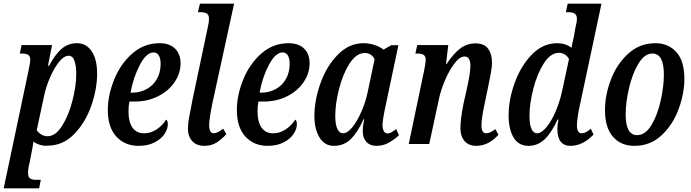

<svg xmlns="http://www.w3.org/2000/svg" viewBox="-38 -780 3745 1040"><path d="M116 -395Q126 -442 126 -454Q126 -475 115 -482.5Q104 -490 82 -490H69L79 -536H244L222 -424H228Q259 -483 294.5 -514.5Q330 -546 379 -546Q429 -546 458.5 -502.5Q488 -459 488 -381Q488 -298 456.5 -207.5Q425 -117 364.5 -54.5Q304 8 222 9Q201 11 180 5Q159 -1 143 -13Q142 -9 140.5 4.5Q139 18 135 35L123 98Q114 131 114 157Q114 179 125 186.5Q136 194 159 194H183L174 240H-18ZM375 -379Q375 -422 365.5 -450Q356 -478 334 -478Q308 -478 280.5 -443Q253 -408 231.5 -357Q210 -306 201 -261L161 -75Q169 -62 185 -52Q201 -42 219 -42Q263 -42 298.5 -98.5Q334 -155 354.5 -235Q375 -315 375 -379Z M546 -184Q546 -263 580 -348Q614 -433 678 -489.5Q742 -546 826 -546Q880 -546 910 -517Q940 -488 940 -437Q940 -383 907.5 -335Q875 -287 818 -258.5Q761 -230 693 -230H663Q658 -207 658 -177Q658 -120 679.5 -89Q701 -58 742 -58Q779 -58 811 -79.5Q843 -101 862 -132Q871 -126 871 -107Q871 -81 853 -54Q835 -27 799 -8.5Q763 10 712 10Q639 10 592.5 -40Q546 -90 546 -184ZM678 -278Q721 -278 756.5 -297.5Q792 -317 812 -352.5Q832 -388 832 -434Q832 -464 822 -480Q812 -496 794 -496Q755 -496 719.5 -428.5Q684 -361 669 -278Z M980 -83Q980 -108 986 -142Q992 -176 1006 -246L1086 -625Q1094 -657 1094 -679Q1094 -699 1082.5 -706.5Q1071 -714 1049 -714H1034L1045 -760H1230L1111 -214Q1095 -132 1095 -102Q1095 -58 1120 -58Q1139 -58 1171 -83L1188 -53Q1162 -25 1134.5 -7.5Q1107 10 1069 10Q1026 10 1003 -16Q980 -42 980 -83Z M1245 -184Q1245 -263 1279 -348Q1313 -433 1377 -489.5Q1441 -546 1525 -546Q1579 -546 1609 -517Q1639 -488 1639 -437Q1639 -383 1606.5 -335Q1574 -287 1517 -258.5Q1460 -230 1392 -230H1362Q1357 -207 1357 -177Q1357 -120 1378.5 -89Q1400 -58 1441 -58Q1478 -58 1510 -79.5Q1542 -101 1561 -132Q1570 -126 1570 -107Q1570 -81 1552 -54Q1534 -27 1498 -8.5Q1462 10 1411 10Q1338 10 1291.5 -40Q1245 -90 1245 -184ZM1377 -278Q1420 -278 1455.5 -297.5Q1491 -317 1511 -352.5Q1531 -388 1531 -434Q1531 -464 1521 -480Q1511 -496 1493 -496Q1454 -496 1418.5 -428.5Q1383 -361 1368 -278Z M1665 -153Q1665 -237 1698 -329.5Q1731 -422 1792 -484Q1853 -546 1931 -546Q1962 -546 1992 -536Q2022 -526 2039 -511L2081 -535H2120L2053 -218Q2034 -131 2034 -103Q2034 -81 2041.5 -69Q2049 -57 2061 -57Q2071 -57 2081.5 -63Q2092 -69 2108 -81L2123 -47Q2095 -22 2066 -6Q2037 10 2000 10Q1967 10 1947 -11Q1927 -32 1927 -70Q1927 -93 1930.5 -111.5Q1934 -130 1935 -134H1931Q1899 -62 1861.5 -26Q1824 10 1771 10Q1720 10 1692.5 -35.5Q1665 -81 1665 -153ZM1955 -288 1991 -459Q1984 -475 1970 -484Q1956 -493 1939 -493Q1892 -493 1855.5 -436Q1819 -379 1798.5 -298Q1778 -217 1778 -154Q1778 -105 1789.5 -81.5Q1801 -58 1820 -58Q1844 -58 1871 -91.5Q1898 -125 1921 -178.5Q1944 -232 1955 -288Z M2456 -86Q2456 -134 2473 -220L2491 -300Q2510 -386 2510 -422Q2510 -474 2479 -474Q2452 -474 2423 -435.5Q2394 -397 2371 -342Q2348 -287 2339 -241L2287 0H2176L2260 -401Q2268 -441 2268 -456Q2268 -475 2257 -482.5Q2246 -490 2224 -490H2212L2222 -536H2390L2378 -433H2381Q2419 -491 2455.5 -518Q2492 -545 2538 -545Q2585 -545 2606 -516Q2627 -487 2627 -440Q2627 -409 2613 -345L2608 -319L2585 -208Q2570 -138 2570 -100Q2570 -58 2595 -58Q2617 -58 2645 -81L2662 -50Q2608 10 2541 10Q2501 10 2478.5 -16Q2456 -42 2456 -86Z M2717 -155Q2717 -240 2750 -331.5Q2783 -423 2843 -484.5Q2903 -546 2980 -546Q3025 -546 3058 -521Q3060 -540 3070 -579L3078 -625Q3087 -663 3087 -678Q3087 -698 3075 -706Q3063 -714 3040 -714H3027L3037 -760H3220L3104 -215Q3097 -186 3092 -153Q3087 -120 3087 -101Q3087 -58 3113 -58Q3135 -58 3162 -83L3177 -51Q3118 10 3052 10Q2981 10 2981 -83Q2981 -102 2987 -132H2982Q2949 -60 2911.5 -25Q2874 10 2825 10Q2771 10 2744 -35Q2717 -80 2717 -155ZM3007 -288 3044 -460Q3036 -476 3021 -485Q3006 -494 2990 -494Q2944 -494 2907.5 -436.5Q2871 -379 2850.5 -298Q2830 -217 2830 -154Q2830 -105 2841 -81.5Q2852 -58 2871 -58Q2895 -58 2922.5 -91.5Q2950 -125 2972.5 -178.5Q2995 -232 3007 -288Z M3239 -184Q3239 -265 3271 -349Q3303 -433 3365 -489.5Q3427 -546 3512 -546Q3582 -546 3625.5 -498Q3669 -450 3669 -353Q3669 -274 3638 -189.5Q3607 -105 3546 -47.5Q3485 10 3398 10Q3325 10 3282 -39.5Q3239 -89 3239 -184ZM3558 -376Q3558 -490 3496 -490Q3453 -490 3420 -435Q3387 -380 3369 -302Q3351 -224 3351 -160Q3351 -48 3413 -48Q3458 -48 3491 -103Q3524 -158 3541 -236Q3558 -314 3558 -376Z"/></svg>

Font: Noto Serif CondSemiBold
Style: Italic
Weight: 600
Width: 3
Italic angle: -12°
Designer: Monotype Design Team
Foundry: Monotype Imaging Inc.
Version: Version 1.001